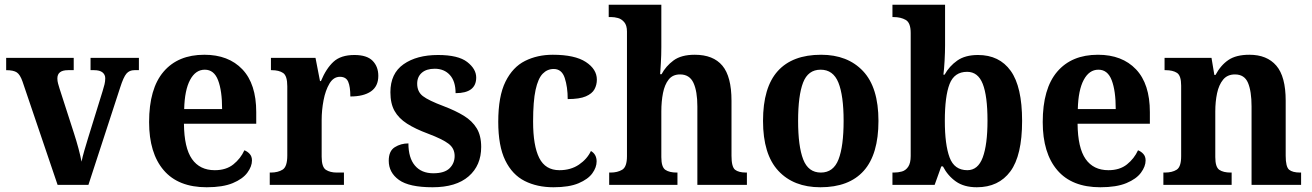

<svg xmlns="http://www.w3.org/2000/svg" viewBox="-20 -780 5533 810"><path d="M75 -436Q65 -465 51 -474.5Q37 -484 6 -484V-536H291V-484H267Q222 -484 222 -449Q222 -438 225 -427.5Q228 -417 231 -407L292 -218Q314 -150 324 -98Q328 -118 336 -145.5Q344 -173 352 -199L413 -396Q418 -412 421 -424.5Q424 -437 424 -450Q424 -465 412.5 -474.5Q401 -484 377 -484H362V-536H566V-484H547Q526 -484 513.5 -469.5Q501 -455 487 -411L353 0H223Z M852 10Q732 10 670.5 -62Q609 -134 609 -265Q609 -406 670 -477.5Q731 -549 842 -549Q944 -549 1002.5 -487.5Q1061 -426 1061 -307V-258H756Q757 -156 790 -109Q823 -62 886 -62Q934 -62 964.5 -86.5Q995 -111 1011 -146Q1024 -141 1033.5 -130.5Q1043 -120 1043 -103Q1043 -78 1023.5 -51.5Q1004 -25 962 -7.5Q920 10 852 10ZM917 -320Q917 -397 900 -441.5Q883 -486 844 -486Q805 -486 782 -443Q759 -400 757 -320Z M1118 0V-52H1122Q1153 -52 1172.5 -64.5Q1192 -77 1192 -124V-416Q1192 -460 1174.5 -472Q1157 -484 1126 -484H1123V-536H1311L1330 -438H1334Q1356 -491 1387 -519.5Q1418 -548 1475 -548Q1528 -548 1552 -523.5Q1576 -499 1576 -460Q1576 -416 1545 -394.5Q1514 -373 1458 -373Q1458 -414 1449 -435Q1440 -456 1414 -456Q1387 -456 1370 -427.5Q1353 -399 1345 -357Q1337 -315 1337 -274V-119Q1337 -75 1355 -63.5Q1373 -52 1401 -52H1431V0Z M1805 10Q1706 10 1663 -21Q1620 -52 1620 -102Q1620 -143 1645.5 -159Q1671 -175 1703 -175Q1703 -114 1730.5 -81.5Q1758 -49 1808 -49Q1855 -49 1876.5 -70Q1898 -91 1898 -122Q1898 -154 1872.5 -173.5Q1847 -193 1786 -216Q1732 -236 1697 -258.5Q1662 -281 1644.5 -312Q1627 -343 1627 -391Q1627 -470 1682.5 -509Q1738 -548 1828 -548Q1913 -548 1951 -518.5Q1989 -489 1989 -453Q1989 -387 1902 -387Q1902 -437 1878 -463.5Q1854 -490 1814 -490Q1779 -490 1759.5 -473Q1740 -456 1740 -427Q1740 -393 1764 -374.5Q1788 -356 1852 -332Q1902 -313 1937 -291.5Q1972 -270 1991 -239Q2010 -208 2010 -160Q2010 -82 1957 -36Q1904 10 1805 10Z M2315 10Q2246 10 2193.5 -16.5Q2141 -43 2111.5 -103.5Q2082 -164 2082 -266Q2082 -374 2112.5 -435.5Q2143 -497 2195 -523Q2247 -549 2312 -549Q2405 -549 2451.5 -518.5Q2498 -488 2498 -444Q2498 -422 2488 -403.5Q2478 -385 2451.5 -373.5Q2425 -362 2375 -362Q2375 -413 2362.5 -451Q2350 -489 2316 -489Q2289 -489 2269.5 -469Q2250 -449 2239.5 -401Q2229 -353 2229 -267Q2229 -165 2255 -113.5Q2281 -62 2340 -62Q2388 -62 2422.5 -85.5Q2457 -109 2473 -143Q2497 -129 2497 -99Q2497 -74 2479 -49Q2461 -24 2421 -7Q2381 10 2315 10Z M2550 0V-52H2556Q2585 -52 2605 -64Q2625 -76 2625 -121V-647Q2625 -673 2613.5 -686.5Q2602 -700 2587 -704Q2572 -708 2559 -708H2548V-760H2770V-581Q2770 -547 2768 -514.5Q2766 -482 2765 -467H2771Q2789 -501 2821.5 -525Q2854 -549 2911 -549Q2989 -549 3027.5 -503Q3066 -457 3066 -355V-123Q3066 -76 3081 -64Q3096 -52 3128 -52H3131V0H2922V-331Q2922 -395 2905.5 -430.5Q2889 -466 2849 -466Q2818 -466 2801 -444.5Q2784 -423 2777 -387.5Q2770 -352 2770 -310V-117Q2770 -75 2787 -63.5Q2804 -52 2835 -52H2838V0Z M3441 10Q3328 10 3263.5 -59.5Q3199 -129 3199 -270Q3199 -411 3261 -480Q3323 -549 3444 -549Q3556 -549 3621 -480Q3686 -411 3686 -270Q3686 -129 3624 -59.5Q3562 10 3441 10ZM3443 -52Q3496 -52 3517.5 -107.5Q3539 -163 3539 -270Q3539 -377 3517 -431.5Q3495 -486 3442 -486Q3389 -486 3368 -431.5Q3347 -377 3347 -270Q3347 -163 3368.5 -107.5Q3390 -52 3443 -52Z M4101 10Q4047 10 4012.5 -14.5Q3978 -39 3958 -78H3951L3923 0H3745V-52H3751Q3769 -52 3785 -56.5Q3801 -61 3811.5 -76.5Q3822 -92 3822 -122V-641Q3822 -684 3801 -696Q3780 -708 3750 -708H3745V-760H3967V-588Q3967 -561 3965 -524Q3963 -487 3960 -465H3965Q3985 -501 4018.5 -524.5Q4052 -548 4106 -548Q4196 -548 4244 -481Q4292 -414 4292 -270Q4292 -124 4242.5 -57Q4193 10 4101 10ZM4061 -62Q4106 -62 4126 -116Q4146 -170 4146 -271Q4146 -375 4126 -426Q4106 -477 4060 -477Q4006 -477 3986 -425.5Q3966 -374 3966 -270Q3966 -170 3986 -116Q4006 -62 4061 -62Z M4622 10Q4502 10 4440.5 -62Q4379 -134 4379 -265Q4379 -406 4440 -477.5Q4501 -549 4612 -549Q4714 -549 4772.5 -487.5Q4831 -426 4831 -307V-258H4526Q4527 -156 4560 -109Q4593 -62 4656 -62Q4704 -62 4734.5 -86.5Q4765 -111 4781 -146Q4794 -141 4803.5 -130.5Q4813 -120 4813 -103Q4813 -78 4793.5 -51.5Q4774 -25 4732 -7.5Q4690 10 4622 10ZM4687 -320Q4687 -397 4670 -441.5Q4653 -486 4614 -486Q4575 -486 4552 -443Q4529 -400 4527 -320Z M4888 0V-52H4894Q4925 -52 4944 -64Q4963 -76 4963 -121V-419Q4963 -461 4945.5 -472.5Q4928 -484 4897 -484H4893V-536H5091L5103 -464H5108Q5130 -505 5162.5 -527Q5195 -549 5251 -549Q5325 -549 5364.5 -503Q5404 -457 5404 -355V-123Q5404 -76 5418.5 -64Q5433 -52 5465 -52H5469V0H5260V-331Q5260 -395 5245 -430.5Q5230 -466 5190 -466Q5158 -466 5140 -444Q5122 -422 5114.5 -386.5Q5107 -351 5107 -310V-117Q5107 -75 5124 -63.5Q5141 -52 5172 -52H5176V0Z"/></svg>

Font: Noto Serif Lao SemiCondensed
Style: Bold
Weight: 700
Width: 4
Designer: Monotype Design Team
Foundry: Monotype Imaging Inc.
Version: Version 2.003; ttfautohint (v1.8.4.7-5d5b)